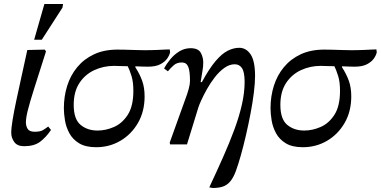

<svg xmlns="http://www.w3.org/2000/svg" viewBox="-20 -719 1896 956"><path d="M100 9Q66 9 51 -12Q36 -33 36 -57Q36 -82 43 -124Q50 -166 61.5 -220Q73 -274 87 -337.5Q101 -401 116 -470L203 -472L209 -463Q172 -347 150 -277.5Q128 -208 118.5 -170Q109 -132 109 -109Q109 -92 117.5 -77.5Q126 -63 153 -63Q180 -63 193.5 -71Q207 -79 220 -89L234 -72Q209 -35 179.5 -13Q150 9 100 9ZM188 -521H150L201 -699H294L291 -681Z M459 14Q406 14 374 -5.5Q342 -25 325.5 -55.5Q309 -86 303.5 -119.5Q298 -153 298 -180Q298 -239 314.5 -291.5Q331 -344 364.5 -384.5Q398 -425 448 -448.5Q498 -472 565 -472Q579 -472 602.5 -471.5Q626 -471 652.5 -470Q679 -469 701 -469Q718 -469 734.5 -469.5Q751 -470 767 -470.5Q783 -471 797.5 -472Q812 -473 825 -473L827 -459Q824 -444 812.5 -427.5Q801 -411 778 -399Q755 -387 717 -387Q704 -387 691 -387.5Q678 -388 663.5 -388.5Q649 -389 631 -389Q606 -389 581.5 -390Q557 -391 548 -391Q495 -391 449 -369.5Q403 -348 375 -305Q347 -262 347 -197Q347 -126 381 -97.5Q415 -69 466 -69Q507 -69 548 -87Q589 -105 616.5 -148Q644 -191 644 -267Q644 -310 635 -340Q626 -370 612 -398H654V-384Q676 -350 688 -316.5Q700 -283 700 -239Q700 -164 667 -107Q634 -50 579.5 -18Q525 14 459 14Z M1040 217 1022 214Q1059 135 1091 63Q1123 -9 1147 -74Q1171 -139 1184.5 -198.5Q1198 -258 1198 -311Q1198 -360 1185 -379.5Q1172 -399 1149 -399Q1122 -399 1096.5 -380.5Q1071 -362 1049 -333.5Q1027 -305 1010 -274.5Q993 -244 982 -219.5Q971 -195 968 -185L911 0H827L825 -9L912 -251Q914 -256 920 -278Q926 -300 926 -316Q926 -366 917 -387Q908 -408 886 -408Q861 -408 845.5 -394.5Q830 -381 816 -364L797 -378Q809 -401 828.5 -424.5Q848 -448 873.5 -463.5Q899 -479 929 -479Q967 -479 979.5 -456.5Q992 -434 992 -408Q992 -387 988.5 -368.5Q985 -350 979 -310H985Q1022 -378 1053.5 -415Q1085 -452 1114 -466.5Q1143 -481 1171 -481Q1206 -481 1228 -448Q1250 -415 1250 -340Q1250 -306 1244 -257.5Q1238 -209 1227.5 -154Q1217 -99 1204.5 -45Q1192 9 1179 55Q1166 101 1155 131Q1143 164 1127.5 183Q1112 202 1091 209.5Q1070 217 1040 217Z M1488 14Q1435 14 1403 -5.5Q1371 -25 1354.5 -55.5Q1338 -86 1332.5 -119.5Q1327 -153 1327 -180Q1327 -239 1343.5 -291.5Q1360 -344 1393.5 -384.5Q1427 -425 1477 -448.5Q1527 -472 1594 -472Q1608 -472 1631.5 -471.5Q1655 -471 1681.5 -470Q1708 -469 1730 -469Q1747 -469 1763.5 -469.5Q1780 -470 1796 -470.5Q1812 -471 1826.5 -472Q1841 -473 1854 -473L1856 -459Q1853 -444 1841.5 -427.5Q1830 -411 1807 -399Q1784 -387 1746 -387Q1733 -387 1720 -387.5Q1707 -388 1692.5 -388.5Q1678 -389 1660 -389Q1635 -389 1610.5 -390Q1586 -391 1577 -391Q1524 -391 1478 -369.5Q1432 -348 1404 -305Q1376 -262 1376 -197Q1376 -126 1410 -97.5Q1444 -69 1495 -69Q1536 -69 1577 -87Q1618 -105 1645.5 -148Q1673 -191 1673 -267Q1673 -310 1664 -340Q1655 -370 1641 -398H1683V-384Q1705 -350 1717 -316.5Q1729 -283 1729 -239Q1729 -164 1696 -107Q1663 -50 1608.5 -18Q1554 14 1488 14Z"/></svg>

Font: STIX Two Text
Style: Italic
Weight: 400
Italic angle: -12°
Designer: Ross Mills, John Hudson & Paul Hanslow, Tiro Typeworks Ltd; with prior portions MicroPress Inc. and Coen Hoffman, Elsevi
Foundry: Tiro Typeworks Ltd
Version: Version 2.13 b171